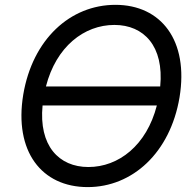

<svg xmlns="http://www.w3.org/2000/svg" viewBox="-20 -757 801 787"><path d="M715.9 -358C754.3 -590.9 640.6 -737.2 453.1 -737.2C268.5 -737.2 113.6 -596.6 75.3 -369.3C36.9 -136.4 150.6 9.9 339.5 9.9C522.7 9.9 677.6 -130.7 715.9 -358ZM154.5 -324.6H622.9C581 -161.2 466.3 -72.4 342.3 -72.4C220.9 -72.4 138.5 -160.2 154.5 -324.6ZM168.3 -402.7C210.2 -566.1 324.9 -654.8 448.9 -654.8C570.3 -654.8 652.7 -567.1 636.7 -402.7Z"/></svg>

Font: Magic Ui Pro
Style: Italic
Weight: 400
Italic angle: -9.39999°
Designer: Stefan Endress, Andreas Faust
Version: Version 1.000;FEAKit 1.0